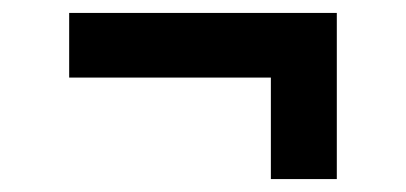

<svg xmlns="http://www.w3.org/2000/svg" viewBox="-20 -495 628 297"><path d="M87 -475H501V-218H399V-375H87Z"/></svg>

Font: Inria Sans
Style: Bold
Weight: 700
Designer: Black Foundry Team
Foundry: Black Foundry
Version: Version 1.2; ttfautohint (v1.8.3)